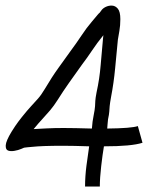

<svg xmlns="http://www.w3.org/2000/svg" viewBox="-20 -537 603 702"><path d="M484 -76 501 -15Q461 -2 360 -2Q355 27 350 70.5Q345 114 345 145H291Q291 109 296 69.5Q301 30 306 -2Q278 -3 253.5 -3.5Q229 -4 212 -4Q170 -4 142.5 -3Q115 -2 97 0Q87 1 80 1.5Q73 2 68 3Q68 3 57.5 7.5Q47 12 33 14.5Q19 17 9.5 13.5Q0 10 1 -6Q2 -22 22 -55Q37 -79 46.5 -91.5Q56 -104 60 -109Q80 -134 93.5 -148.5Q107 -163 119 -176.5Q131 -190 144 -212Q170 -256 193.5 -288.5Q217 -321 237 -349Q260 -380 278.5 -408Q297 -436 316 -458Q331 -476 337 -483Q343 -490 344 -490L350 -498Q355 -506 366 -511.5Q377 -517 389.5 -516.5Q402 -516 411 -505Q420 -494 420 -467Q420 -444 416.5 -424Q413 -404 411 -392Q406 -341 401 -287.5Q396 -234 386 -182Q382 -160 381 -149Q380 -138 379.5 -128.5Q379 -119 375 -101Q374 -94 373.5 -85.5Q373 -77 372 -67Q461 -68 484 -76ZM191 -172Q177 -150 163.5 -134Q150 -118 135.5 -102.5Q121 -87 103 -65Q119 -66 149 -67.5Q179 -69 212 -69Q230 -69 257.5 -68.5Q285 -68 316 -67Q317 -81 318.5 -92.5Q320 -104 322 -113Q327 -138 327.5 -148.5Q328 -159 328.5 -168.5Q329 -178 333 -199Q344 -249 348 -298.5Q352 -348 357 -400Q358 -404 358 -408L357 -407Q335 -380 317 -353Q299 -326 280 -301Q255 -266 233 -235Q211 -204 191 -172Z"/></svg>

Font: Syne
Style: Italic
Weight: 400
Italic angle: -9°
Designer: Lucas Descroix
Foundry: Bonjour Monde
Version: Version 2.000; ttfautohint (v1.8.3)